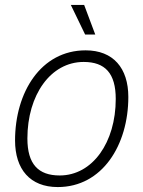

<svg xmlns="http://www.w3.org/2000/svg" viewBox="-20 -746 581 778"><path d="M325 -606H366L321 -726H267ZM214 12C395 12 500 -159 500 -353C500 -470 439 -542 327 -542C145 -542 41 -371 41 -177C41 -60 102 12 214 12ZM222 -35C135 -35 91 -81 91 -185C91 -361 185 -495 319 -495C406 -495 449 -449 449 -345C449 -169 355 -35 222 -35Z"/></svg>

Font: Geist ExtraLight
Style: Italic
Weight: 200
Italic angle: -12°
Designer: Basement.studio, Andrés Briganti, Mateo Zaragoza
Foundry: Basement.studio, Vercel, Andrés Briganti, Guido Ferreyra, Mateo Zaragoza
Version: Version 1.500